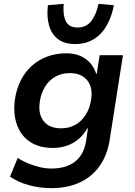

<svg xmlns="http://www.w3.org/2000/svg" viewBox="-20 -788 701 998"><path d="M246 190Q186 190 128.5 174Q71 158 32 130L72 33Q96 49 125.5 61Q155 73 186 80.5Q217 88 247 88Q324 88 369.5 52.5Q415 17 427 -52L437 -121H434Q415 -87 387 -64Q359 -41 325.5 -30Q292 -19 255 -19Q184 -19 136.5 -50.5Q89 -82 68.5 -138.5Q48 -195 57 -268Q65 -324 87.5 -369Q110 -414 145 -445.5Q180 -477 226 -494Q272 -511 325 -511Q384 -511 424.5 -482Q465 -453 480 -404L483 -405L498 -501H619L550 -60Q537 20 497 76Q457 132 393 161Q329 190 246 190ZM297 -121Q339 -121 372 -139.5Q405 -158 426.5 -193Q448 -228 454 -272Q463 -334 433 -371Q403 -408 342 -408Q300 -408 267 -389Q234 -370 213.5 -336.5Q193 -303 187 -260Q177 -197 206.5 -159Q236 -121 297 -121ZM371 -559Q315 -559 281.5 -584.5Q248 -610 235 -656Q222 -702 229 -761L311 -768Q306 -711 322 -678Q338 -645 383 -645Q428 -645 454 -678Q480 -711 492 -768L572 -761Q561 -702 535 -656Q509 -610 467.5 -584.5Q426 -559 371 -559Z"/></svg>

Font: Nunito Sans 7pt
Style: Bold Italic
Weight: 700
Italic angle: -9°
Version: Version 3.101;gftools[0.9.27]